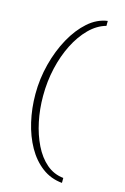

<svg xmlns="http://www.w3.org/2000/svg" viewBox="-121 -722 585 900"><g transform="rotate(15 171.5 -272.5)"><path d="M275 122Q220 117 177.5 85Q135 53 106 1.5Q77 -50 62 -114.5Q47 -179 47 -249Q47 -323 65.5 -394.5Q84 -466 116.5 -525Q149 -584 192 -622Q235 -660 286 -667V-643Q242 -631 205 -594Q168 -557 141 -503.5Q114 -450 99 -385Q84 -320 84 -249Q84 -185 96.5 -125.5Q109 -66 133 -17Q157 32 192.5 62.5Q228 93 275 98Z"/></g></svg>

Font: Alumni Sans ExtraLight
Style: Regular
Weight: 250
Version: Version 1.018